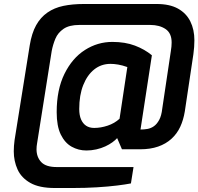

<svg xmlns="http://www.w3.org/2000/svg" viewBox="-20 -748 994 962"><path d="M254 194Q177 194 132 168.5Q87 143 68 101Q49 59 49 10Q49 -4 50 -17.5Q51 -31 53 -46L129 -521Q139 -582 161 -621.5Q183 -661 217.5 -685Q252 -709 297.5 -718.5Q343 -728 400 -728H765Q830 -728 871.5 -705Q913 -682 933.5 -641Q954 -600 954 -546Q954 -513 949 -477L906 -190Q899 -147 883 -112.5Q867 -78 839 -52.5Q811 -27 772 -13.5Q733 0 682 0H591L567 -56Q558 -46 543 -35Q528 -24 507.5 -14.5Q487 -5 462.5 0.5Q438 6 413 6Q373 6 339 -13Q305 -32 284.5 -74Q264 -116 264 -186Q264 -299 303 -378Q342 -457 405.5 -497.5Q469 -538 543 -538Q607 -538 656 -519.5Q705 -501 741 -471L684 -99Q702 -99 719 -102Q736 -105 751 -115.5Q766 -126 777.5 -147Q789 -168 793 -204L836 -492Q838 -504 839 -514.5Q840 -525 840 -535Q840 -582 809.5 -602.5Q779 -623 733 -623H377Q327 -623 298.5 -603.5Q270 -584 257.5 -554Q245 -524 239 -492L166 -31Q163 -15 163 0Q163 39 186.5 64Q210 89 264 89H649L636 171Q611 176 567 181.5Q523 187 465.5 190.5Q408 194 345 194ZM452 -107Q485 -107 519.5 -118.5Q554 -130 579 -153L618 -412Q593 -421 572 -424.5Q551 -428 534 -428Q487 -428 452 -400Q417 -372 397 -321.5Q377 -271 377 -202Q377 -171 386 -150Q395 -129 411.5 -118Q428 -107 452 -107Z"/></svg>

Font: Exo Thin
Style: Bold Italic
Weight: 700
Italic angle: -9°
Version: Version 2.000